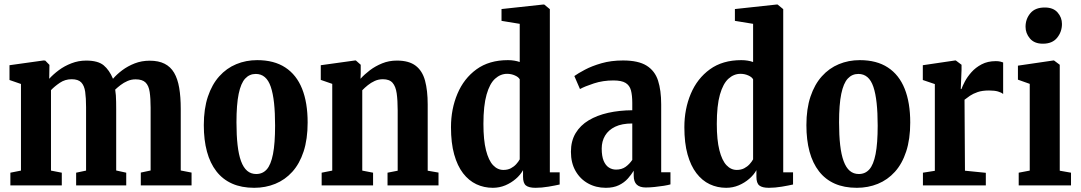

<svg xmlns="http://www.w3.org/2000/svg" viewBox="-20 -840 4898 870"><path d="M27 0V-57.5L75 -67V-459.5L23 -477.5V-544.5L177 -566L185 -565.5L204 -546L203 -483Q221 -503 246.5 -522Q272 -541 303.8 -553.2Q335.5 -565.5 370.5 -565.5Q424 -565.5 449.8 -544Q475.5 -522.5 492 -483Q509 -503 534 -521.8Q559 -540.5 590.5 -552.8Q622 -565 658.5 -565Q698.5 -565 725.8 -551.2Q753 -537.5 769 -510.2Q785 -483 792 -442Q799 -401 799 -346.5V-67.5L848 -58V0H618V-58L662.5 -67.5V-352Q662.5 -394.5 658.2 -423.2Q654 -452 639.5 -466.2Q625 -480.5 594.5 -480.5Q575 -480.5 557.8 -473Q540.5 -465.5 526.2 -454.5Q512 -443.5 502 -434Q504 -422 505 -408Q506 -394 506.2 -378.2Q506.5 -362.5 506.5 -345.5V-67.5L552 -57.5V0H325V-57.5L370 -67V-354Q370 -396 366 -424Q362 -452 348.2 -466.5Q334.5 -481 304.5 -481Q275 -481 251 -464.8Q227 -448.5 211 -431.5V-67L260 -57.5V0Z M903.5 -273Q903.5 -347 922 -402.2Q940.5 -457.5 973.5 -494.2Q1006.5 -531 1050.5 -549.2Q1094.5 -567.5 1145.5 -567.5Q1222 -567.5 1272.8 -534.2Q1323.5 -501 1348.8 -438Q1374 -375 1374 -285Q1374 -209.5 1355.8 -153.8Q1337.5 -98 1304.5 -61.5Q1271.5 -25 1227.2 -7Q1183 11 1132 11Q1074.5 11 1031.8 -8Q989 -27 960.5 -63.8Q932 -100.5 917.8 -153Q903.5 -205.5 903.5 -273ZM1141 -51.5Q1170 -51.5 1188.8 -72.5Q1207.5 -93.5 1217 -141.8Q1226.5 -190 1226.5 -271Q1226.5 -329.5 1221.8 -373.2Q1217 -417 1207 -446.5Q1197 -476 1180 -490.5Q1163 -505 1139 -505Q1110.5 -505 1091 -484Q1071.5 -463 1061.5 -414.8Q1051.5 -366.5 1051.5 -285.5Q1051.5 -227 1056.5 -183Q1061.5 -139 1072.2 -109.8Q1083 -80.5 1100 -66Q1117 -51.5 1141 -51.5Z M1485.5 -67V-460L1433.5 -478V-544.5L1588.5 -566H1592.5L1614.5 -546.5V-508L1613.5 -483Q1631.5 -503 1656.2 -521.8Q1681 -540.5 1711.8 -553Q1742.5 -565.5 1778.5 -565.5Q1833 -565.5 1863.5 -542.2Q1894 -519 1906 -474.5Q1918 -430 1918 -367V-66.5L1967 -58V0H1736V-57.5L1782 -66.5V-340Q1782 -385.5 1777.5 -417Q1773 -448.5 1758.8 -464.8Q1744.5 -481 1715 -481Q1695 -481 1678 -473.2Q1661 -465.5 1646.8 -454Q1632.5 -442.5 1621.5 -431V-67L1670.5 -57.5V0H1437.5V-57.5Z M2213 11Q2173 11 2138.5 -5.2Q2104 -21.5 2078.2 -55Q2052.5 -88.5 2038 -140.2Q2023.5 -192 2023.5 -263.5Q2023.5 -346 2052.8 -415.2Q2082 -484.5 2139.2 -526Q2196.5 -567.5 2281.5 -567.5Q2297 -567.5 2310.5 -565.2Q2324 -563 2335 -559V-732L2252.5 -745.5V-799L2441.5 -819.5H2446L2471.5 -798.5V-59H2516V-4Q2496.5 0.5 2465.2 5.8Q2434 11 2406.5 11Q2376.5 11 2363.2 0.5Q2350 -10 2350 -39V-69Q2338.5 -48 2317.5 -29.8Q2296.5 -11.5 2269.8 -0.2Q2243 11 2213 11ZM2261 -70Q2280.5 -70 2294.8 -77.5Q2309 -85 2319 -96Q2329 -107 2335 -118V-480.5Q2329.5 -491 2313 -498.2Q2296.5 -505.5 2278 -505.5Q2248 -505.5 2223.5 -483.5Q2199 -461.5 2184.8 -411.5Q2170.5 -361.5 2170.5 -278.5Q2170.5 -205.5 2182.2 -159.2Q2194 -113 2214.2 -91.5Q2234.5 -70 2261 -70Z M2725 11Q2680.5 11 2644.8 -8.8Q2609 -28.5 2588 -65.2Q2567 -102 2567 -152Q2567 -201 2588.2 -236.5Q2609.5 -272 2647.5 -294.8Q2685.5 -317.5 2735.8 -328.8Q2786 -340 2845 -340.5V-373.5Q2845 -408 2839 -430.5Q2833 -453 2814.8 -464.2Q2796.5 -475.5 2759.5 -475.5Q2712 -475.5 2670.8 -462Q2629.5 -448.5 2608 -436.5L2582.5 -495.5Q2599 -507.5 2630.5 -524.2Q2662 -541 2705.8 -553.5Q2749.5 -566 2803 -566Q2872.5 -566 2910 -542.5Q2947.5 -519 2961.8 -474.8Q2976 -430.5 2976 -367V-59.5H3018V-4.5Q3008 -1.5 2988.2 1.8Q2968.5 5 2946.5 7.2Q2924.5 9.5 2906 9.5Q2879 9.5 2865.2 -3.5Q2851.5 -16.5 2851.5 -44V-66.5Q2841 -49 2824.8 -30.8Q2808.5 -12.5 2784.2 -0.8Q2760 11 2725 11ZM2771.5 -71.5Q2797.5 -71.5 2815 -84.2Q2832.5 -97 2845 -115.5V-280.5Q2798 -280.5 2767.5 -265.8Q2737 -251 2721.8 -225.5Q2706.5 -200 2706.5 -167Q2706.5 -132.5 2715.2 -111.5Q2724 -90.5 2738.8 -81Q2753.5 -71.5 2771.5 -71.5Z M3270.5 11Q3230.5 11 3196 -5.2Q3161.5 -21.5 3135.8 -55Q3110 -88.5 3095.5 -140.2Q3081 -192 3081 -263.5Q3081 -346 3110.2 -415.2Q3139.5 -484.5 3196.8 -526Q3254 -567.5 3339 -567.5Q3354.5 -567.5 3368 -565.2Q3381.5 -563 3392.5 -559V-732L3310 -745.5V-799L3499 -819.5H3503.5L3529 -798.5V-59H3573.5V-4Q3554 0.5 3522.8 5.8Q3491.5 11 3464 11Q3434 11 3420.8 0.5Q3407.5 -10 3407.5 -39V-69Q3396 -48 3375 -29.8Q3354 -11.5 3327.2 -0.2Q3300.5 11 3270.5 11ZM3318.5 -70Q3338 -70 3352.2 -77.5Q3366.5 -85 3376.5 -96Q3386.5 -107 3392.5 -118V-480.5Q3387 -491 3370.5 -498.2Q3354 -505.5 3335.5 -505.5Q3305.5 -505.5 3281 -483.5Q3256.5 -461.5 3242.2 -411.5Q3228 -361.5 3228 -278.5Q3228 -205.5 3239.8 -159.2Q3251.5 -113 3271.8 -91.5Q3292 -70 3318.5 -70Z M3634 -273Q3634 -347 3652.5 -402.2Q3671 -457.5 3704 -494.2Q3737 -531 3781 -549.2Q3825 -567.5 3876 -567.5Q3952.5 -567.5 4003.2 -534.2Q4054 -501 4079.2 -438Q4104.5 -375 4104.5 -285Q4104.5 -209.5 4086.2 -153.8Q4068 -98 4035 -61.5Q4002 -25 3957.8 -7Q3913.5 11 3862.5 11Q3805 11 3762.2 -8Q3719.5 -27 3691 -63.8Q3662.5 -100.5 3648.2 -153Q3634 -205.5 3634 -273ZM3871.5 -51.5Q3900.5 -51.5 3919.2 -72.5Q3938 -93.5 3947.5 -141.8Q3957 -190 3957 -271Q3957 -329.5 3952.2 -373.2Q3947.5 -417 3937.5 -446.5Q3927.5 -476 3910.5 -490.5Q3893.5 -505 3869.5 -505Q3841 -505 3821.5 -484Q3802 -463 3792 -414.8Q3782 -366.5 3782 -285.5Q3782 -227 3787 -183Q3792 -139 3802.8 -109.8Q3813.5 -80.5 3830.5 -66Q3847.5 -51.5 3871.5 -51.5Z M4162 0V-57.5L4216 -66V-459L4161.5 -477.5V-544.5L4307.5 -566H4311L4337 -546.5V-524L4333.5 -436.5H4336.5Q4341 -449.5 4352 -470.5Q4363 -491.5 4381.8 -512.8Q4400.5 -534 4428 -548.5Q4455.5 -563 4492 -563Q4504 -563 4512.5 -561Q4521 -559 4525.5 -557V-414Q4517.5 -421 4502 -425.5Q4486.5 -430 4461.5 -430Q4431 -430 4410 -422.8Q4389 -415.5 4375 -406Q4361 -396.5 4350.5 -388L4352.5 -66.5L4447 -57V0Z M4596 0V-57.5L4646 -67V-460L4592.5 -479V-542.5L4753 -566H4756L4782 -546.5V-66.5L4833 -57.5V0ZM4705 -642Q4667 -642 4647 -665.5Q4627 -689 4627 -718.5Q4627 -754 4648.8 -780Q4670.5 -806 4713.5 -806H4714.5Q4752.5 -806 4772.2 -783.5Q4792 -761 4792 -731.5Q4792 -696 4770.2 -669Q4748.5 -642 4706 -642Z"/></svg>

Font: Merriweather 24pt SemiCondensed
Style: Bold
Weight: 700
Width: 4
Designer: Eben Sorkin
Foundry: Eben Sorkin
Version: Version 2.100